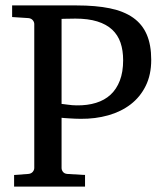

<svg xmlns="http://www.w3.org/2000/svg" viewBox="-20 -691 619 711"><path d="M436 -467.8Q436 -504.4 426.3 -533Q416.5 -561.5 395.3 -581.3Q374 -601.1 340.3 -611.6Q306.6 -622.1 258.8 -622.1Q252 -622.1 243.2 -621.8Q234.4 -621.6 226.6 -621.6Q217.8 -621.1 208 -621.1V-306.2Q209 -306.2 215.3 -305.4Q221.7 -304.7 230 -303.5Q238.3 -302.2 247.6 -301.5Q256.8 -300.8 264.2 -300.8Q303.7 -300.3 335.4 -310.1Q367.2 -319.8 389.4 -340.3Q411.6 -360.8 423.8 -392.6Q436 -424.3 436 -467.8ZM540 -469.2Q540 -414.1 519.5 -372.8Q499 -331.5 463.6 -304.4Q428.2 -277.3 380.6 -263.9Q333 -250.5 278.8 -251Q269 -251 257.6 -251.5Q246.1 -252 235.6 -252.7Q225.1 -253.4 217.5 -253.9Q210 -254.4 208 -254.9V-68.8Q208 -61.5 213.1 -54.7Q218.3 -47.9 229 -46.9L294.9 -43V0H32.2V-43L85 -46.9Q95.7 -47.9 101.3 -54.7Q106.9 -61.5 106.9 -68.8V-602.1Q106.9 -609.4 101.3 -616.2Q95.7 -623 85 -624L24.9 -627.9V-670.9H264.2Q335 -670.9 387 -660.2Q439 -649.4 472.9 -625.5Q506.8 -601.6 523.4 -563.2Q540 -524.9 540 -469.2Z"/></svg>

Font: Charis SIL Afr
Style: Regular
Weight: 400
Foundry: SIL International
Version: Version 5.000